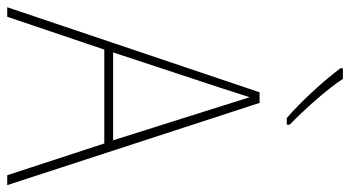

<svg xmlns="http://www.w3.org/2000/svg" viewBox="-244 -748 991 544"><g transform="rotate(90 252.0 -475.5)"><path d="M476 0 386 -275H120L27 0H0L241 -715H271L504 0ZM282 -601Q276 -621 269.5 -641Q263 -661 255 -687Q248 -665 241 -643.5Q234 -622 227 -600L128 -300H377ZM203 -951Q227 -915 264 -873Q301 -831 333 -800V-792H314Q278 -823 238.5 -866Q199 -909 173 -944V-951Z"/></g></svg>

Font: Noto Sans Myanmar UI SemiCondensed Thin
Style: Regular
Weight: 100
Width: 4
Designer: Monotype Design Team
Foundry: Monotype Imaging Inc.
Version: Version 2.103; ttfautohint (v1.8.4.7-5d5b)